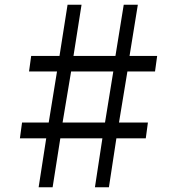

<svg xmlns="http://www.w3.org/2000/svg" viewBox="-20 -790 747 810"><path d="M175 -206.5H64L73 -273H185.5L220.5 -488.5H102.5L111.5 -554H231L265 -770H324L290 -554H467L502 -770H561.5L526.5 -554H643L634 -488.5H517.5L482 -273H604L595 -206.5H471L439.5 0H380.5L412 -206.5H234.5L202 0H143ZM423 -273 458 -488.5H280L244 -273Z"/></svg>

Font: Merriweather Light
Style: Regular
Weight: 300
Designer: Eben Sorkin
Foundry: Eben Sorkin
Version: Version 2.100